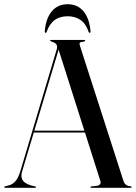

<svg xmlns="http://www.w3.org/2000/svg" viewBox="-22 -889 644 909"><path d="M135.5 -270.5H397.5L399 -261.5H133ZM148.5 -3Q148.5 -2 147.5 -1Q146.5 0 145 0H1.5Q0 0 -1 -1Q-2 -2 -2 -3Q-2 -4.5 -0.8 -5.2Q0.5 -6 1.5 -6.5L25 -13Q38.5 -17.5 51.2 -31.5Q64 -45.5 74 -77.5L246 -653.5Q251 -668.5 245.5 -677.8Q240 -687 224 -691Q219.5 -694 217.2 -695Q215 -696 215 -697Q215 -698.5 216 -699.2Q217 -700 219.5 -700H377.5Q379.5 -700 380.5 -699.2Q381.5 -698.5 381.5 -697Q381.5 -696 379.8 -694.5Q378 -693 373 -691.5Q358.5 -690.5 355.8 -686.2Q353 -682 357 -670.5L562.5 -32.5Q566.5 -20 574.8 -14Q583 -8 596.5 -7Q599 -6.5 600.2 -5.5Q601.5 -4.5 601.5 -3Q601.5 -2 600.5 -1Q599.5 0 597.5 0H410Q408 0 407 -1Q406 -2 406 -3Q406 -4.5 407.5 -5.2Q409 -6 411 -6.5L438.5 -9.5Q449.5 -12 452.8 -18.8Q456 -25.5 452 -36L253 -661.5L263 -679L82.5 -76.5Q77 -58.5 81 -45.5Q85 -32.5 96.5 -24.2Q108 -16 125 -11L144 -6.5Q146.5 -6 147.5 -5.2Q148.5 -4.5 148.5 -3ZM298.5 -812Q261.5 -812 237.2 -794.5Q213 -777 199 -738.5Q198.5 -735.5 197 -734.5Q195.5 -733.5 194 -733.5Q192.5 -733.5 191 -735.2Q189.5 -737 190 -741Q195 -801.5 223 -835.2Q251 -869 298.5 -869Q345.5 -869 373.5 -835.2Q401.5 -801.5 406.5 -741Q407 -737 405.8 -735.2Q404.5 -733.5 402.5 -733.5Q401 -733.5 399.8 -734.5Q398.5 -735.5 397.5 -738.5Q383.5 -778.5 358.2 -795.2Q333 -812 298.5 -812Z"/></svg>

Font: Fraunces 120pt
Style: Regular
Weight: 400
Version: Version 1.000;[b76b70a41]